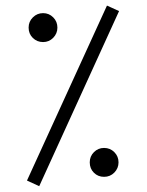

<svg xmlns="http://www.w3.org/2000/svg" viewBox="-20 -657 521 681"><path d="M359.4 -637.2 402.3 -617.7 119.1 3.4 75.7 -16.6ZM81.5 -559.1Q81.5 -580.6 96.7 -595.5Q111.8 -610.4 132.8 -610.4Q153.8 -610.4 168.7 -595.5Q183.6 -580.6 183.6 -559.1Q183.6 -538.1 168.7 -522.9Q153.8 -507.8 132.8 -507.8Q111.3 -507.8 96.4 -522.5Q81.5 -537.1 81.5 -559.1ZM298.3 -81.1Q298.3 -102.5 313.2 -117.4Q328.1 -132.3 349.1 -132.3Q370.6 -132.3 385.5 -117.4Q400.4 -102.5 400.4 -81.1Q400.4 -60.1 385.5 -44.9Q370.6 -29.8 349.1 -29.8Q327.6 -29.8 313 -44.4Q298.3 -59.1 298.3 -81.1Z"/></svg>

Font: Vazirmatn UI ExtraLight
Style: Regular
Weight: 200
Designer: Saber Rastikerdar
Foundry: Saber Rastikerdar
Version: Version 33.003